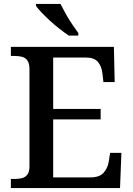

<svg xmlns="http://www.w3.org/2000/svg" viewBox="-20 -951 673 971"><path d="M35 0V-46H55Q76 -46 92.5 -50.5Q109 -55 119 -69Q129 -83 129 -109V-600Q129 -630 119 -644.5Q109 -659 92 -663.5Q75 -668 55 -668H35V-714H556L560 -536H503L498 -580Q494 -615 475.5 -637.5Q457 -660 414 -660H249V-400H489V-347H249V-54H439Q483 -54 504 -77.5Q525 -101 530 -134L537 -178H594L587 0ZM328 -771Q307 -785 282 -804.5Q257 -824 233 -846Q209 -868 190 -888Q171 -908 162 -921V-931H286Q297 -909 312 -882Q327 -855 344.5 -829Q362 -803 376 -784V-771Z"/></svg>

Font: Noto Rashi Hebrew Medium
Style: Regular
Weight: 500
Version: Version 1.006